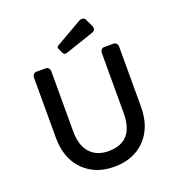

<svg xmlns="http://www.w3.org/2000/svg" viewBox="-169 -1111 1167 1260"><g transform="rotate(-20 414.5 -480.5)"><path d="M413.6 -96.7Q590.8 -96.7 590.8 -298.3V-717.3Q590.8 -730 598.9 -739.3Q606.9 -748.5 618.2 -748.5H685.1Q696.3 -748.5 704.1 -739.3Q711.9 -730 711.9 -717.3V-299.3Q711.9 -148.9 624 -64.5Q543.5 12.7 414.1 12.7Q284.2 12.7 202.6 -67.4Q117.2 -150.9 117.2 -299.3V-717.3Q117.2 -730 125.2 -739.3Q133.3 -748.5 144.5 -748.5H211.4Q222.7 -748.5 230.5 -739.3Q238.3 -730 238.3 -717.3V-298.3Q238.3 -197.3 287.6 -145.5Q333 -96.7 413.6 -96.7ZM376.5 -796.4Q356.9 -789.6 348.6 -806.2L333.5 -838.9Q326.2 -853.5 340.8 -861.8L520 -964.8Q531.7 -972.7 542 -972.7Q561.5 -972.7 566.9 -960L593.3 -903.8Q597.2 -896 597.2 -889.2Q597.2 -871.1 576.2 -863.8Z"/></g></svg>

Font: Capriola
Style: Regular
Weight: 400
Designer: Viktoriya Grabowska
Foundry: Viktoriya Grabowska
Version: Version 1.007